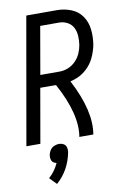

<svg xmlns="http://www.w3.org/2000/svg" viewBox="-108 -795 712 1096"><g transform="rotate(-10 248.0 -246.5)"><path d="M-4 0 125 -735H302Q346 -735 385.5 -719Q425 -703 448 -669Q471 -635 475.5 -591.5Q480 -548 473 -505Q466 -468 449 -431.5Q432 -395 401 -367.5Q370 -340 332 -328Q320 -324 308 -321Q407 -132 384 0H303Q325 -128 223 -315H132L77 0ZM256 -387Q281 -387 305.5 -396.5Q330 -406 349.5 -425.5Q369 -445 379.5 -469Q390 -493 394 -517Q398 -543 396.5 -569Q395 -595 384 -617Q373 -639 350.5 -651Q328 -663 302 -663H193L145 -387ZM131 242 92 202Q129 169 149 124Q142 122 136 119Q124 113 120 100Q116 87 118.5 72.5Q121 58 129.5 45Q138 32 152.5 25.5Q167 19 181 19Q195 19 207 25.5Q219 32 223 45Q227 58 225 73Q206 176 131 242Z"/></g></svg>

Font: Iosevka SS08
Style: Italic
Weight: 400
Italic angle: -10°
Monospace: yes
Designer: Belleve Invis
Foundry: Belleve Invis
Version: 2.1.0; ttfautohint (v1.8.2)